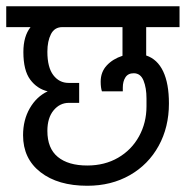

<svg xmlns="http://www.w3.org/2000/svg" viewBox="-30 -650 596 616"><path d="M439 -563V-472Q475 -460 493.5 -421Q512 -382 512 -318Q512 -242 479 -182Q446 -122 386.5 -88Q327 -54 250 -54Q156 -54 100 -97.5Q44 -141 44 -216Q44 -265 65.5 -302.5Q87 -340 123 -357Q89 -365 67 -394.5Q45 -424 45 -483Q45 -534 68 -563H-10V-630H546V-563ZM363 -563H170Q145 -563 133.5 -540.5Q122 -518 122 -484Q122 -434 141 -409Q160 -384 190 -384H224V-320H191Q162 -320 142 -296Q122 -272 122 -230Q122 -174 155.5 -146.5Q189 -119 250 -119Q306 -119 349 -144Q392 -169 416 -212.5Q440 -256 440 -309V-334Q440 -368 430.5 -391.5Q421 -415 399 -415Q381 -415 372.5 -402Q364 -389 364 -369V-357H297Q293 -369 293 -388Q293 -419 312.5 -440Q332 -461 363 -471Z"/></svg>

Font: Pragati Narrow
Style: Regular
Weight: 400
Designer: Hector Gatti, Marcela Romero, Pablo Cosgaya and Nicolas Silva
Foundry: Omnibus-Type
Version: Version 1.010; ttfautohint (v1.3)